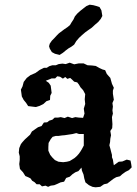

<svg xmlns="http://www.w3.org/2000/svg" viewBox="-20 -785 582 818"><path d="M260 -512 277 -518 296 -511 316 -515H336L353 -507L372 -506L388 -504L404 -495L417 -489L428 -486L435 -470L450 -453L457 -428L465 -411L461 -399V-386L465 -360L459 -346L461 -331L459 -315L461 -301L457 -286L459 -256L458 -239L450 -227L453 -209L450 -194L449 -180L446 -166L450 -152L453 -140L457 -125V-115L461 -105L463 -92L465 -81L486 -96L501 -97L520 -105L536 -101L539 -86L541 -72L529 -60L515 -53L501 -43L491 -34L475 -30L463 -23L437 -3L423 0L407 11L387 13L374 11L359 4L344 -8L339 -25L336 -41L329 -58L327 -71L314 -56L301 -51L289 -43L277 -32L262 -27L253 -11L238 -8L223 -1L211 4L196 6L185 11L174 6L159 9L149 0H136L127 -9L117 -15L110 -25L100 -30L88 -35L78 -51L65 -65L62 -86L64 -103V-119L60 -135L62 -154L69 -171L76 -180L86 -191L98 -202L108 -211L116 -225L142 -243L157 -248L167 -263L181 -264L190 -271L203 -275L213 -284H227L239 -286L255 -282L269 -288L287 -282L301 -286L316 -284L334 -283L340 -301L337 -322L343 -342L341 -362L343 -384L334 -401L323 -413L316 -425L309 -434L296 -437L287 -446L279 -453L267 -449L258 -457L248 -450L236 -458L224 -460L215 -451H200L193 -448L175 -441L188 -432L196 -420L198 -405L200 -389L194 -377L193 -359L178 -354L165 -342L149 -334L133 -329L116 -331L100 -333L91 -347L81 -359L73 -374L71 -389L69 -403L76 -417L81 -436L94 -453L110 -465L131 -474L149 -487L167 -496H179L190 -503L203 -507H218L230 -512L246 -514ZM305 -218 289 -214 269 -211 256 -209 244 -208 230 -206H218L204 -202L196 -192L187 -176L186 -159V-143L194 -125L203 -114L214 -103L229 -96L249 -94L265 -96L277 -99L287 -105L298 -112L307 -120L316 -130L323 -140L329 -150L337 -165V-214H317ZM348 -759 362 -765 377 -763 392 -759 404 -755 412 -741 416 -717 409 -704 398 -691 385 -680 371 -667 358 -658 344 -648 330 -636 317 -624 305 -610 296 -595 284 -586 272 -579 260 -570 248 -560 234 -551 214 -556 201 -563 192 -578 189 -588 192 -599 201 -612 211 -622 222 -634 231 -643 255 -661 267 -669 278 -678 285 -690 293 -702 299 -715 309 -727 321 -738 335 -749Z"/></svg>

Font: Tagesschrift
Style: Regular
Weight: 400
Designer: Yanone
Version: Version 2.000; ttfautohint (v1.8.4.7-5d5b)